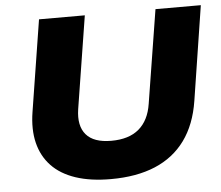

<svg xmlns="http://www.w3.org/2000/svg" viewBox="-51 -763 956 831"><g transform="rotate(-5 427.0 -347.0)"><path d="M398 11Q310 11 245.5 -10.5Q181 -32 141.5 -73.5Q102 -115 87.5 -174Q73 -233 85 -308L148 -705H347L283 -303Q272 -231 305 -192.5Q338 -154 414 -154Q491 -154 534.5 -191Q578 -228 589 -299L654 -705H851L787 -295Q771 -193 721.5 -125Q672 -57 591 -23Q510 11 398 11Z"/></g></svg>

Font: Nunito Sans 10pt SemiExpanded Black
Style: Italic
Weight: 900
Width: 6
Italic angle: -9°
Designer: Vernon Adams
Foundry: Vernon Adams
Version: Version 3.101;gftools[0.9.27]